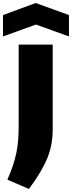

<svg xmlns="http://www.w3.org/2000/svg" viewBox="-61 -1036 478 1275"><path d="M-12 157Q10 107 24.5 64Q39 21 47.5 -20.5Q56 -62 59.5 -105.5Q63 -149 63 -201V-740H289V-183Q289 -130 281 -82.5Q273 -35 254 12Q235 59 205 109.5Q175 160 131 219ZM-41 -936 176 -1016 397 -936V-794L178 -873L-41 -794Z"/></svg>

Font: Encode Sans Normal
Style: Black
Weight: 900
Designer: Pablo Impallari, Andres Torresi
Foundry: Pablo Impallari, Andres Torresi
Version: Version 1.000; ttfautohint (v1.00) -l 8 -r 50 -G 200 -x 14 -